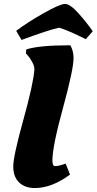

<svg xmlns="http://www.w3.org/2000/svg" viewBox="-20 -939 489 971"><path d="M449 -781 414 -741Q323 -786 279 -799Q227 -788 89 -737L62 -783Q117 -825 200 -872Q283 -919 309 -919Q335 -919 378 -870.5Q421 -822 449 -781ZM245 -127Q245 -99 258 -99Q280 -99 312 -112L334 -56Q242 12 156 12Q106 12 76.5 -16.5Q47 -45 47 -97Q47 -149 98 -332.5Q149 -516 154 -588Q154 -605 143 -625Q132 -645 122 -657L111 -669L113 -689Q176 -710 336 -710Q352 -680 352 -646Q352 -588 298.5 -393Q245 -198 245 -127Z"/></svg>

Font: Oleo Script
Style: Bold
Weight: 700
Designer: Soytutype
Foundry: Soytutype
Version: Version 1.002